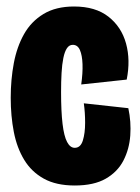

<svg xmlns="http://www.w3.org/2000/svg" viewBox="-20 -559 430 591"><path d="M210 12Q153 12 115 -9Q77 -30 54.5 -67Q32 -104 22.5 -153Q13 -202 13 -258Q13 -314 22.5 -364.5Q32 -415 54 -454Q76 -493 114 -516Q152 -539 208 -539Q274 -539 314 -507.5Q354 -476 368 -425Q382 -374 370 -314L230 -299Q235 -334 234 -361.5Q233 -389 226 -405Q219 -421 204 -421Q193 -421 186 -410.5Q179 -400 175 -380.5Q171 -361 169.5 -334.5Q168 -308 168 -276Q168 -216 172.5 -178Q177 -140 186.5 -122Q196 -104 210 -104Q228 -104 235 -126.5Q242 -149 242 -181Q242 -213 238 -241L375 -226Q384 -184 381 -142Q378 -100 360 -65Q342 -30 305.5 -9Q269 12 210 12Z"/></svg>

Font: Bricolage Grotesque 96pt ExtraBold Condensed
Style: Regular
Weight: 800
Width: 3
Version: Version 1.001;gftools[0.9.33.dev8+g029e19f]